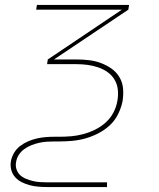

<svg xmlns="http://www.w3.org/2000/svg" viewBox="-20 -540 640 775"><path d="M171 215Q153 215 135 213.5Q117 212 100 207.5Q83 203 68 195.5Q53 188 41.5 175.5Q30 163 25.5 146Q21 129 24 111Q27 94 36.5 77.5Q46 61 61 49.5Q76 38 93.5 30.5Q111 23 128.5 19Q146 15 163.5 13.5Q181 12 198 12H218Q243 12 267 10Q291 8 315.5 1.5Q340 -5 363.5 -16.5Q387 -28 406.5 -45.5Q426 -63 438 -86Q450 -109 454 -134Q454 -134 454 -134Q454 -134 454 -134Q458 -157 455.5 -179Q453 -201 442 -219Q431 -237 414 -249Q397 -261 376.5 -268Q356 -275 334 -278Q312 -281 290 -281H170L173 -300L472 -501H126L129 -520H501L498 -501L198 -300H290Q315 -300 340 -297Q365 -294 387.5 -285.5Q410 -277 429.5 -263.5Q449 -250 461.5 -229.5Q474 -209 476.5 -184.5Q479 -160 475 -134H464H475Q475 -134 475 -134Q475 -134 475 -134V-133Q470 -107 457.5 -81Q445 -55 424.5 -35.5Q404 -16 378 -2.5Q352 11 325.5 18.5Q299 26 272 28.5Q245 31 218 31H198Q183 31 168 32Q153 33 137.5 36.5Q122 40 107 46Q92 52 78.5 61.5Q65 71 56 85Q47 99 45 114Q42 129 46.5 143Q51 157 61 166.5Q71 176 84.5 181.5Q98 187 112 190.5Q126 194 141 195Q156 196 171 196H412V215Z"/></svg>

Font: Iosevka SS04 Th Ex Obl
Style: Regular
Weight: 100
Width: 7
Italic angle: -9°
Monospace: yes
Designer: Belleve Invis
Foundry: Belleve Invis
Version: Version 19.0.0; ttfautohint (v1.8.4)